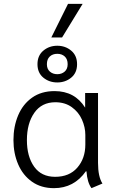

<svg xmlns="http://www.w3.org/2000/svg" viewBox="-20 -969 603 999"><path d="M50 -240Q50 -311 74.5 -369Q99 -427 147 -461Q195 -495 264 -495Q369 -495 423 -409V-485H490V-122Q490 -50 513 -14L456 10Q434 -20 430 -77L427 -78Q365 10 261 10Q194 10 146.5 -23.5Q99 -57 74.5 -114Q50 -171 50 -240ZM424 -217V-267Q424 -307 406.5 -346.5Q389 -386 353.5 -411.5Q318 -437 268 -437Q197 -437 158.5 -382Q120 -327 120 -240Q120 -155 157.5 -102Q195 -49 267 -49Q341 -49 382.5 -97Q424 -145 424 -217ZM175 -635Q175 -680 205.5 -705.5Q236 -731 278 -731Q320 -731 350.5 -705.5Q381 -680 381 -635Q381 -590 350.5 -565Q320 -540 278 -540Q236 -540 205.5 -565Q175 -590 175 -635ZM332 -635Q332 -661 317 -675Q302 -689 278 -689Q254 -689 239 -675Q224 -661 224 -635Q224 -610 239.5 -596.5Q255 -583 278 -583Q301 -583 316.5 -596.5Q332 -610 332 -635ZM334 -949H410L303 -774H247Z"/></svg>

Font: Niramit Light
Style: Regular
Weight: 300
Designer: Katatrad Aksorn Co.,Ltd.
Foundry: Cadson Demak Co.,Ltd.
Version: Version 1.000; ttfautohint (v1.6)